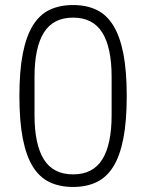

<svg xmlns="http://www.w3.org/2000/svg" viewBox="-20 -730 580 762"><path d="M270 12Q217 12 177 -7Q137 -26 110.5 -68.5Q84 -111 70.5 -180Q57 -249 57 -349Q57 -449 70.5 -517.5Q84 -586 110.5 -629Q137 -672 177 -691Q217 -710 270 -710Q323 -710 363 -691Q403 -672 429.5 -629Q456 -586 469.5 -517.5Q483 -449 483 -349Q483 -249 469.5 -180Q456 -111 429.5 -68.5Q403 -26 363 -7Q323 12 270 12ZM270 -38Q349 -38 386 -97.5Q423 -157 423 -273V-425Q423 -541 386 -600.5Q349 -660 270 -660Q191 -660 154 -600.5Q117 -541 117 -425V-273Q117 -157 154 -97.5Q191 -38 270 -38Z"/></svg>

Font: IBM Plex Sans Cond Light
Style: Regular
Weight: 300
Width: 3
Designer: Mike Abbink, Paul van der Laan, Pieter van Rosmalen
Foundry: Bold Monday
Version: Version 1.3